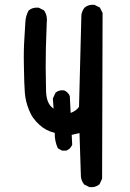

<svg xmlns="http://www.w3.org/2000/svg" viewBox="-20 -770 540 796"><path d="M350.1 5.4 330.6 -4.4 329.1 -4.9 328.1 -6.3Q317.4 -20 315.4 -37.6V-38.1L309.6 -218.3L277.3 -210.9L279.3 -171.4V-169.9L278.8 -168.5Q276.4 -163.6 273.2 -159.2Q270 -154.8 265.6 -151.6Q261.2 -148.4 256.3 -146L254.9 -145.5H253.9H238.3H236.8L235.4 -146.5L221.7 -154.3L220.2 -154.8L219.2 -156.7Q212.9 -170.9 209.7 -186.5Q206.5 -202.1 207 -219.2Q170.9 -227.5 143.6 -252.4Q128.9 -265.6 117.9 -281Q106.9 -296.4 100.1 -314.5Q85.9 -349.1 83 -385.3Q81.5 -402.8 80.6 -430.4Q79.6 -458 79.1 -495.6Q78.6 -514.2 78.6 -530.8Q78.6 -547.4 78.9 -561.8Q79.1 -576.2 79.8 -588.4Q80.6 -600.6 81.1 -610.8Q84 -650.9 85 -675.8Q85.9 -702.6 98.1 -725.6L99.1 -726.6L99.6 -727.1Q115.2 -740.2 139.2 -738.3H140.1L141.1 -737.8L160.6 -728L162.1 -727.1L163.1 -726.1Q177.7 -704.6 173.8 -675.3Q168.9 -559.1 169.4 -493.2Q169.9 -426.8 170.9 -392.6Q171.9 -359.9 182.1 -341.8Q189.5 -328.1 202.1 -319.8L199.2 -359.9V-361.3L199.7 -362.8L209.5 -384.3L210 -385.3L210.9 -386.2Q224.6 -397.5 244.6 -395.5H245.6L246.6 -395Q262.2 -388.2 269 -372.6L269.5 -371.6V-370.6L272.9 -301.8Q296.4 -310.5 307.6 -327.1L317.4 -707V-707.5Q319.8 -725.1 330.6 -738.3L331.1 -738.8Q346.7 -752 370.6 -750H371.6L372.6 -749.5L392.1 -739.7L394 -738.8L394.5 -737.3L395 -736.8L404.8 -717.3L405.3 -716.3V-714.8L403.3 -30.3V-28.8L402.8 -27.8L393.1 -7.3L392.6 -6.3L391.6 -5.4Q376 7.8 352.1 5.9H351.1Z"/></svg>

Font: NaikaiFont
Style: SemiBold
Weight: 600
Version: Version 1.89